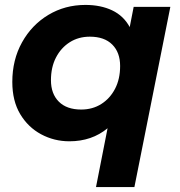

<svg xmlns="http://www.w3.org/2000/svg" viewBox="-20 -566 730 780"><path d="M262 8Q200 8 147 -20.5Q94 -49 62 -102.5Q30 -156 30 -233Q30 -323 69.5 -394Q109 -465 176.5 -505.5Q244 -546 327 -546Q389 -546 435.5 -524Q482 -502 507 -456L523 -538H672L526 194H370L417 -45Q353 8 262 8ZM310 -121Q356 -121 391.5 -143.5Q427 -166 447.5 -205.5Q468 -245 468 -298Q468 -353 436 -385Q404 -417 345 -417Q299 -417 263.5 -394.5Q228 -372 207.5 -332.5Q187 -293 187 -240Q187 -185 219 -153Q251 -121 310 -121Z"/></svg>

Font: Montserrat
Style: Bold Italic
Weight: 700
Italic angle: -11.3°
Designer: Julieta Ulanovsky
Foundry: Julieta Ulanovsky
Version: Version 9.000; ttfautohint (v1.8.4.7-5d5b)